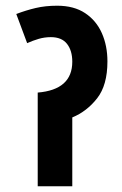

<svg xmlns="http://www.w3.org/2000/svg" viewBox="-20 -652 428 672"><path d="M180 -632Q239 -632 278 -606Q317 -580 336.5 -536Q356 -492 356 -437Q356 -354 320 -308Q284 -262 233 -241V0H112V-328Q233 -338 233 -436Q233 -475 214.5 -498.5Q196 -522 158 -522Q136 -522 115.5 -516Q95 -510 75 -501L37 -603Q71 -616 105 -624Q139 -632 180 -632Z"/></svg>

Font: Noto Sans Devanagari UI ExtraCondensed
Style: Bold
Weight: 700
Width: 2
Designer: Jelle Bosma - Monotype Design Team
Foundry: Monotype Imaging Inc.
Version: Version 2.004